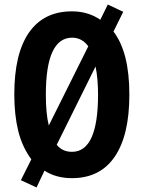

<svg xmlns="http://www.w3.org/2000/svg" viewBox="-20 -775 633 846"><path d="M550 -358Q550 -179 485.5 -84.5Q421 10 297 10Q227 10 176 -23L141 51L72 19L118 -73Q77 -129 60 -199.5Q43 -270 43 -359Q43 -539 108 -632Q173 -725 297 -725Q368 -725 422 -688L455 -755L523 -723L480 -636Q550 -545 550 -358ZM182 -358Q182 -274 195 -222L369 -571Q341 -609 298 -609Q182 -609 182 -358ZM412 -358Q412 -429 401 -482L230 -137Q255 -106 297 -106Q412 -106 412 -358Z"/></svg>

Font: Noto Sans Armenian ExtraCondensed
Style: Bold
Weight: 700
Width: 2
Designer: Monotype Design Team
Foundry: Monotype Imaging Inc.
Version: Version 2.008; ttfautohint (v1.8.4.7-5d5b)